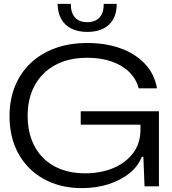

<svg xmlns="http://www.w3.org/2000/svg" viewBox="-20 -958 882 987"><path d="M401 9Q317 9 249 -17.5Q181 -44 131.5 -93Q82 -142 55.5 -209.5Q29 -277 29 -361Q29 -447 57.5 -516Q86 -585 138.5 -634.5Q191 -684 264.5 -710.5Q338 -737 429 -737Q524 -737 600 -709.5Q676 -682 725 -630Q774 -578 787 -504H693Q681 -551 645.5 -586.5Q610 -622 555 -641.5Q500 -661 429 -661Q332 -661 263.5 -623.5Q195 -586 158.5 -519Q122 -452 122 -362Q122 -294 142.5 -239.5Q163 -185 201.5 -146.5Q240 -108 294 -87.5Q348 -67 416 -67Q499 -67 563.5 -94.5Q628 -122 665 -172Q702 -222 702 -290V-339L723 -317H395V-386H797V0H723L717 -152H709Q690 -103 645 -67Q600 -31 537.5 -11Q475 9 401 9ZM428 -794Q381 -794 347 -811Q313 -828 295 -860Q277 -892 276 -938H344Q344 -891 366 -867.5Q388 -844 428 -844Q469 -844 491.5 -868Q514 -892 513 -938H580Q580 -869 540.5 -831.5Q501 -794 428 -794Z"/></svg>

Font: Mona Sans Expanded
Style: Regular
Weight: 400
Width: 7
Designer: Deni Anggara
Foundry: GitHub
Version: Version 2.000